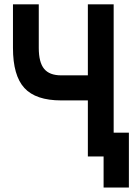

<svg xmlns="http://www.w3.org/2000/svg" viewBox="-20 -713 626 875"><path d="M452.1 141.6V0H380.4V-255.4H258.8Q143.1 -255.4 91.1 -312Q39.1 -368.7 39.1 -494.6V-693.4H156.7V-494.6Q156.7 -428.7 181.2 -399.2Q205.6 -369.6 258.8 -369.6H380.4V-693.4H498V-108.4H567.4V141.6Z"/></svg>

Font: Cascadia Mono PL SemiBold
Style: Regular
Weight: 600
Monospace: yes
Designer: Aaron Bell
Foundry: Saja Typeworks
Version: Version 2404.023; ttfautohint (v1.8.4)